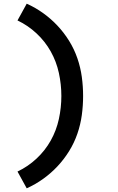

<svg xmlns="http://www.w3.org/2000/svg" viewBox="-20 -861 640 1042"><path d="M125 161 75 70Q132 43 178.5 -0.5Q225 -44 255.5 -98.5Q286 -153 299.5 -215Q313 -277 313 -340Q313 -403 299.5 -465Q286 -527 255.5 -581.5Q225 -636 178.5 -679.5Q132 -723 75 -750L125 -841Q172 -820 214.5 -789.5Q257 -759 292.5 -721Q328 -683 355.5 -638.5Q383 -594 400 -544.5Q417 -495 424 -443.5Q431 -392 431 -340Q431 -288 424 -236.5Q417 -185 400 -135.5Q383 -86 355.5 -41.5Q328 3 292.5 41Q257 79 214.5 109.5Q172 140 125 161Z"/></svg>

Font: Iosevka SS04 Extended
Style: Bold
Weight: 700
Width: 7
Monospace: yes
Designer: Belleve Invis
Foundry: Belleve Invis
Version: Version 19.0.0; ttfautohint (v1.8.4)